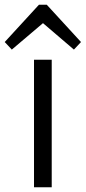

<svg xmlns="http://www.w3.org/2000/svg" viewBox="-57 -793 363 813"><path d="M162 -540V0H87V-540ZM-37 -615 108 -773H141L286 -615L256 -583L125 -695L-7 -583Z"/></svg>

Font: Pathway Extreme 8pt Thin 12pt Light
Style: Regular
Weight: 300
Version: Version 1.001;gftools[0.9.26]